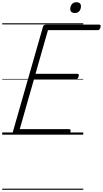

<svg xmlns="http://www.w3.org/2000/svg" viewBox="-20 -1221 933 1741"><path d="M120 0Q105 0 99 -5.5Q93 -11 96 -23L370 -979Q373 -988 379.5 -993Q386 -998 401 -998H879Q889 -998 891.5 -991.5Q894 -985 891 -973Q888 -960 882 -954Q876 -948 866 -948H415L302 -552H681Q691 -552 693.5 -546Q696 -540 693 -528Q689 -514 683 -508Q677 -502 668 -502H288L159 -50H606Q616 -50 619 -44Q622 -38 619 -25Q615 -12 609 -6Q603 0 594 0ZM658 -1103Q640 -1103 628.5 -1112Q617 -1121 617 -1140Q617 -1164 631.5 -1182.5Q646 -1201 673 -1201Q691 -1201 702.5 -1192Q714 -1183 714 -1164Q714 -1139 700 -1121Q686 -1103 658 -1103ZM0 490H735V500H0ZM0 -20H735V0H0ZM0 -505H735V-500H0ZM0 -1010H735V-1000H0Z"/></svg>

Font: Playwrite TZ Guides
Style: Regular
Weight: 400
Designer: Veronika Burian, José Scaglione
Foundry: TypeTogether
Version: Version 1.003